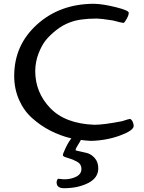

<svg xmlns="http://www.w3.org/2000/svg" viewBox="-20 -732 759 1014"><path d="M286 212 319 215Q355 215 382.5 201Q410 187 410 160.5Q410 134 385.5 121Q361 108 336.5 101.5Q312 95 312 87.5Q312 80 327 48.5Q342 17 357 -1Q237 -30 150 -108Q106 -147 80.5 -205Q55 -263 55 -331Q55 -494 176 -603Q297 -712 477 -712Q524 -711 592 -694Q660 -677 660 -664.5Q660 -652 649 -632.5Q638 -613 633 -611Q624 -611 576 -624Q511 -634 492 -634Q401 -634 350 -614Q311 -600 276.5 -572.5Q242 -545 221 -518.5Q200 -492 183.5 -449.5Q167 -407 166 -358Q166 -244 245 -161.5Q324 -79 478 -73Q528 -73 625 -92Q661 -104 667 -104Q675 -101 680.5 -89.5Q686 -78 686 -67Q686 -43 614.5 -16.5Q543 10 460 12Q424 10 407 7Q405 13 392 33Q379 53 379 61Q379 63 397.5 66.5Q416 70 439 76Q462 82 480.5 103Q499 124 499 157Q499 208 445 235Q391 262 318 262Q279 262 279 231Q279 221 286 212Z"/></svg>

Font: Cagliostro
Style: Regular
Weight: 400
Designer: Matthew Desmond
Foundry: Matthew Desmond
Version: Version